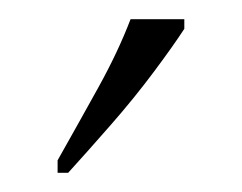

<svg xmlns="http://www.w3.org/2000/svg" viewBox="-20 -786 252 200"><path d="M40 -619Q62 -658 82.5 -695Q103 -732 116 -766H172V-756Q161 -739 140.5 -711.5Q120 -684 95.5 -656Q71 -628 51 -606H40Z"/></svg>

Font: Noto Serif Tamil Condensed ExtraLight
Style: Regular
Weight: 200
Width: 3
Designer: Indian Type Foundry, Tom Grace, and the Monotype Design Team
Foundry: Monotype Imaging Inc.
Version: Version 2.004; ttfautohint (v1.8.4.7-5d5b)